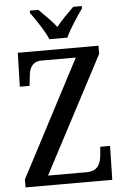

<svg xmlns="http://www.w3.org/2000/svg" viewBox="-61 -974 657 1017"><g transform="rotate(-5 267.5 -465.5)"><path d="M227 -771H323C342 -816 386 -880 413 -918V-931H368C339 -902 301 -866 275 -832C249 -866 211 -902 182 -931H137V-918C164 -880 209 -816 227 -771ZM33 0H494L498 -180H446L442 -137C438 -91 422 -52 363 -52H157L483 -671V-714H54L49 -534H101L106 -579C109 -624 124 -662 176 -662H358L33 -42Z"/></g></svg>

Font: Noto Serif Hebrew Condensed Medium
Style: Regular
Weight: 500
Width: 3
Designer: Monotype Design Team
Foundry: Monotype Imaging Inc.
Version: Version 2.004